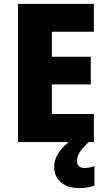

<svg xmlns="http://www.w3.org/2000/svg" viewBox="-20 -734 551 992"><path d="M378 98C378 67 394 43 438 0H465V-145H248V-298H449V-441H248V-570H465V-714H73V0H335C279 45 260 88 260 128C260 196 311 238 389 238C423 238 448 232 468 225V124C456 129 435 134 417 134C393 134 378 122 378 98Z"/></svg>

Font: Noto Sans Bengali SemiCondensed ExtraBold
Style: Regular
Weight: 800
Width: 4
Designer: Joana Ranito - Universal Thirst; Jelle Bosma - Monotype Design Team
Foundry: Universal Thirst ehf.
Version: Version 3.000